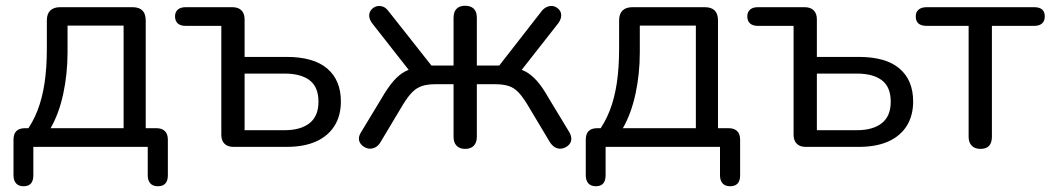

<svg xmlns="http://www.w3.org/2000/svg" viewBox="-20 -511 3655 668"><path d="M62 137Q45 137 36 127Q27 117 27 99V-25Q27 -65 67 -65H115L67 -48Q94 -84 110.5 -126.5Q127 -169 135 -222Q143 -275 143 -343V-440Q143 -463 155 -474.5Q167 -486 189 -486H441Q464 -486 475.5 -474.5Q487 -463 487 -440V-28L450 -65H524Q543 -65 553.5 -55Q564 -45 564 -25V99Q564 137 529 137Q512 137 503 127Q494 117 494 99V0H96V99Q96 137 62 137ZM156 -65H410V-422H215V-329Q215 -254 200 -184.5Q185 -115 156 -65Z M792 0Q772 0 761 -11Q750 -22 750 -42V-421H626Q608 -421 598.5 -429.5Q589 -438 589 -454Q589 -469 598.5 -477.5Q608 -486 626 -486H788Q809 -486 820 -475Q831 -464 831 -444V-313H977Q1071 -313 1118.5 -272.5Q1166 -232 1166 -158Q1166 -109 1144 -73.5Q1122 -38 1080 -19Q1038 0 977 0ZM831 -58H970Q1026 -58 1057 -82.5Q1088 -107 1088 -157Q1088 -208 1057.5 -231.5Q1027 -255 970 -255H831Z M1598 7Q1579 7 1568.5 -4Q1558 -15 1558 -35V-218H1495Q1468 -218 1449 -212Q1430 -206 1414.5 -190.5Q1399 -175 1382 -147L1303 -15Q1295 -2 1283 3Q1271 8 1260 5.5Q1249 3 1240 -5Q1231 -13 1229 -24Q1227 -35 1235 -49L1307 -168Q1329 -206 1348.5 -228.5Q1368 -251 1388.5 -262Q1409 -273 1437 -276L1416 -250L1274 -431Q1265 -444 1264.5 -455.5Q1264 -467 1271 -476Q1278 -485 1288.5 -488.5Q1299 -492 1310.5 -488.5Q1322 -485 1331 -473L1481 -283H1558V-449Q1558 -470 1568.5 -480.5Q1579 -491 1598 -491Q1618 -491 1628.5 -480.5Q1639 -470 1639 -449V-283H1717L1865 -473Q1875 -485 1887 -488.5Q1899 -492 1909 -488.5Q1919 -485 1926 -476.5Q1933 -468 1932.5 -456Q1932 -444 1923 -431L1781 -250L1760 -276Q1788 -273 1808.5 -262Q1829 -251 1848.5 -229Q1868 -207 1890 -168L1962 -49Q1969 -35 1967.5 -24Q1966 -13 1957 -5Q1948 3 1936.5 5.5Q1925 8 1914 3Q1903 -2 1894 -15L1815 -147Q1798 -175 1783 -190.5Q1768 -206 1749 -212Q1730 -218 1702 -218H1639V-35Q1639 -15 1628.5 -4Q1618 7 1598 7Z M2053 137Q2036 137 2027 127Q2018 117 2018 99V-25Q2018 -65 2058 -65H2106L2058 -48Q2085 -84 2101.5 -126.5Q2118 -169 2126 -222Q2134 -275 2134 -343V-440Q2134 -463 2146 -474.5Q2158 -486 2180 -486H2432Q2455 -486 2466.5 -474.5Q2478 -463 2478 -440V-28L2441 -65H2515Q2534 -65 2544.5 -55Q2555 -45 2555 -25V99Q2555 137 2520 137Q2503 137 2494 127Q2485 117 2485 99V0H2087V99Q2087 137 2053 137ZM2147 -65H2401V-422H2206V-329Q2206 -254 2191 -184.5Q2176 -115 2147 -65Z M2783 0Q2763 0 2752 -11Q2741 -22 2741 -42V-421H2617Q2599 -421 2589.5 -429.5Q2580 -438 2580 -454Q2580 -469 2589.5 -477.5Q2599 -486 2617 -486H2779Q2800 -486 2811 -475Q2822 -464 2822 -444V-313H2968Q3062 -313 3109.5 -272.5Q3157 -232 3157 -158Q3157 -109 3135 -73.5Q3113 -38 3071 -19Q3029 0 2968 0ZM2822 -58H2961Q3017 -58 3048 -82.5Q3079 -107 3079 -157Q3079 -208 3048.5 -231.5Q3018 -255 2961 -255H2822Z M3391 7Q3372 7 3361 -4Q3350 -15 3350 -35V-421H3204Q3166 -421 3166 -454Q3166 -469 3176 -477.5Q3186 -486 3204 -486H3578Q3615 -486 3615 -454Q3615 -438 3605.5 -429.5Q3596 -421 3578 -421H3431V-35Q3431 -15 3421.5 -4Q3412 7 3391 7Z"/></svg>

Font: Nunito
Style: Regular
Weight: 400
Designer: Vernon Adams
Foundry: Vernon Adams
Version: Version 3.602